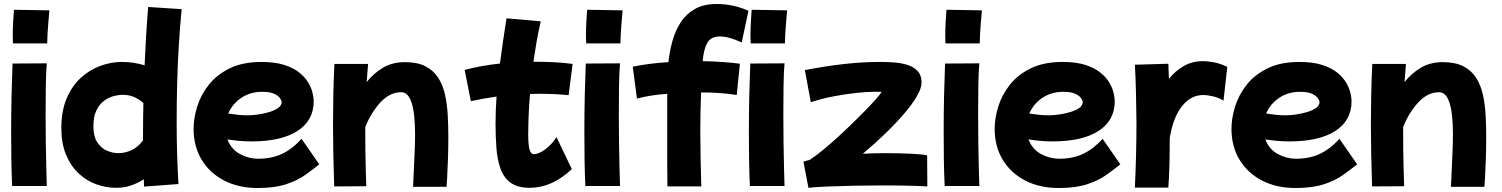

<svg xmlns="http://www.w3.org/2000/svg" viewBox="-20 -864 7542 964"><path d="M45 -646Q45 -655 44.5 -664.5Q44 -674 44 -686Q44 -718 46 -754Q48 -790 50 -815L228 -812Q225 -778 221.5 -735Q218 -692 217 -646ZM41 70Q38 8 37 -62.5Q36 -133 36 -204Q36 -297 38 -385Q40 -473 43 -545L215 -546Q211 -500 210 -432.5Q209 -365 209 -291Q209 -218 210 -147Q211 -76 212.5 -18.5Q214 39 215 70Z M564 79Q512 79 462.5 61Q413 43 373.5 5.5Q334 -32 311 -88.5Q288 -145 288 -221Q288 -307 314.5 -369.5Q341 -432 385 -472.5Q429 -513 483 -533Q537 -553 591 -553Q623 -553 652 -548.5Q681 -544 706 -536Q709 -609 713.5 -683Q718 -757 724 -829L892 -818Q884 -735 878 -639.5Q872 -544 869.5 -445Q867 -346 867 -252Q867 -164 869.5 -84.5Q872 -5 876 60L703 73Q702 54 702 36Q673 55 638.5 67Q604 79 564 79ZM449 -230Q449 -178 469 -148.5Q489 -119 518 -107Q547 -95 574 -95Q606 -95 638 -109Q670 -123 698 -158Q698 -170 698 -181Q698 -262 700 -347Q653 -388 598 -388Q575 -388 549 -381Q523 -374 500.5 -356.5Q478 -339 463.5 -308.5Q449 -278 449 -230Z M1274 80Q1178 80 1105.5 42.5Q1033 5 992.5 -62Q952 -129 952 -217Q952 -270 970 -328.5Q988 -387 1028 -438Q1068 -489 1133.5 -521Q1199 -553 1293 -553Q1361 -553 1407.5 -538Q1454 -523 1483.5 -499Q1513 -475 1528.5 -448Q1544 -421 1549.5 -396.5Q1555 -372 1555 -356Q1555 -259 1473.5 -206.5Q1392 -154 1243 -154Q1209 -154 1178.5 -157Q1148 -160 1122 -164Q1141 -114 1185 -90.5Q1229 -67 1276 -67Q1344 -67 1396 -91.5Q1448 -116 1494 -167L1583 -39Q1551 -13 1511.5 15Q1472 43 1415 61.5Q1358 80 1274 80ZM1296 -403Q1237 -403 1192 -373Q1147 -343 1126 -294Q1151 -290 1175.5 -287.5Q1200 -285 1224 -285Q1246 -285 1274.5 -289Q1303 -293 1330.5 -301Q1358 -309 1376 -321.5Q1394 -334 1394 -351Q1394 -359 1386 -371Q1378 -383 1357 -393Q1336 -403 1296 -403Z M1658 72Q1655 -16 1653.5 -91Q1652 -166 1652 -239Q1652 -312 1653.5 -385.5Q1655 -459 1659 -543H1828Q1824 -498 1821 -452Q1855 -495 1902 -523.5Q1949 -552 2013 -552Q2076 -552 2116.5 -531Q2157 -510 2180.5 -473Q2204 -436 2214.5 -388.5Q2225 -341 2228 -286.5Q2231 -232 2231 -177Q2231 -117 2229 -62Q2227 -7 2225 30Q2223 67 2222 74H2054Q2056 33 2058 -13.5Q2060 -60 2062 -105.5Q2064 -151 2064 -188Q2064 -401 1995 -401Q1938 -401 1891.5 -351.5Q1845 -302 1814 -227Q1814 -217 1814 -207Q1814 -159 1814.5 -107.5Q1815 -56 1816.5 -9.5Q1818 37 1819 71Z M2639 79Q2579 79 2544 53.5Q2509 28 2493 -17Q2477 -62 2472.5 -120Q2468 -178 2468 -242Q2468 -308 2473 -379Q2406 -370 2344 -356L2313 -513Q2396 -535 2490 -545Q2497 -596 2505 -652.5Q2513 -709 2523 -772L2695 -757Q2683 -705 2674 -653.5Q2665 -602 2658 -554Q2714 -554 2763.5 -551.5Q2813 -549 2855 -543L2835 -386Q2800 -390 2762.5 -391.5Q2725 -393 2687 -393Q2664 -393 2641 -392Q2635 -319 2633.5 -267Q2632 -215 2632 -193Q2632 -138 2638.5 -114Q2645 -90 2660 -90Q2677 -90 2698 -101.5Q2719 -113 2739.5 -133Q2760 -153 2774 -176L2851 -15Q2752 79 2639 79Z M2923 -646Q2923 -655 2922.5 -664.5Q2922 -674 2922 -686Q2922 -718 2924 -754Q2926 -790 2928 -815L3106 -812Q3103 -778 3099.5 -735Q3096 -692 3095 -646ZM2919 70Q2916 8 2915 -62.5Q2914 -133 2914 -204Q2914 -297 2916 -385Q2918 -473 2921 -545L3093 -546Q3089 -500 3088 -432.5Q3087 -365 3087 -291Q3087 -218 3088 -147Q3089 -76 3090.5 -18.5Q3092 39 3093 70Z M3331 72Q3330 16 3330 -42.5Q3330 -101 3330 -156V-393Q3288 -390 3249.5 -384Q3211 -378 3178 -369L3157 -529Q3193 -537 3239.5 -543Q3286 -549 3336 -552Q3342 -607 3356.5 -659Q3371 -711 3398 -752.5Q3425 -794 3469 -819Q3513 -844 3578 -844Q3661 -844 3738 -810L3704 -651Q3638 -681 3595 -681Q3549 -681 3531 -648.5Q3513 -616 3508 -557Q3562 -556 3610.5 -552.5Q3659 -549 3695 -544L3679 -387Q3644 -393 3597.5 -396.5Q3551 -400 3500 -400Q3498 -349 3497 -300.5Q3496 -252 3496 -204Q3496 -140 3497.5 -72.5Q3499 -5 3501 72Z M3749 -646Q3749 -655 3748.5 -664.5Q3748 -674 3748 -686Q3748 -718 3750 -754Q3752 -790 3754 -815L3932 -812Q3929 -778 3925.5 -735Q3922 -692 3921 -646ZM3745 70Q3742 8 3741 -62.5Q3740 -133 3740 -204Q3740 -297 3742 -385Q3744 -473 3747 -545L3919 -546Q3915 -500 3914 -432.5Q3913 -365 3913 -291Q3913 -218 3914 -147Q3915 -76 3916.5 -18.5Q3918 39 3919 70Z M4039 79 4014 -52Q4027 -57 4045 -61Q4076 -81 4116.5 -114.5Q4157 -148 4200 -188Q4243 -228 4283 -267.5Q4323 -307 4353 -339Q4383 -371 4397 -389Q4402 -396 4404 -399.5Q4406 -403 4406 -404Q4406 -403 4392 -403Q4378 -403 4367 -403Q4331 -403 4279.5 -397.5Q4228 -392 4169 -381Q4110 -370 4051 -351L4021 -512Q4124 -532 4217.5 -542.5Q4311 -553 4394 -553Q4426 -553 4462.5 -551Q4499 -549 4532 -539.5Q4565 -530 4586 -508.5Q4607 -487 4607 -449Q4607 -422 4584.5 -382.5Q4562 -343 4521.5 -295.5Q4481 -248 4427.5 -196Q4374 -144 4312 -92Q4367 -95 4421 -95Q4498 -95 4557 -92Q4616 -89 4635 -84L4636 72Q4608 70 4546 68.5Q4484 67 4409 67Q4339 67 4266.5 68.5Q4194 70 4133.5 72.5Q4073 75 4039 79Z M4727 -646Q4727 -655 4726.5 -664.5Q4726 -674 4726 -686Q4726 -718 4728 -754Q4730 -790 4732 -815L4910 -812Q4907 -778 4903.5 -735Q4900 -692 4899 -646ZM4723 70Q4720 8 4719 -62.5Q4718 -133 4718 -204Q4718 -297 4720 -385Q4722 -473 4725 -545L4897 -546Q4893 -500 4892 -432.5Q4891 -365 4891 -291Q4891 -218 4892 -147Q4893 -76 4894.5 -18.5Q4896 39 4897 70Z M5296 80Q5200 80 5127.5 42.5Q5055 5 5014.5 -62Q4974 -129 4974 -217Q4974 -270 4992 -328.5Q5010 -387 5050 -438Q5090 -489 5155.5 -521Q5221 -553 5315 -553Q5383 -553 5429.5 -538Q5476 -523 5505.5 -499Q5535 -475 5550.5 -448Q5566 -421 5571.5 -396.5Q5577 -372 5577 -356Q5577 -259 5495.5 -206.5Q5414 -154 5265 -154Q5231 -154 5200.5 -157Q5170 -160 5144 -164Q5163 -114 5207 -90.5Q5251 -67 5298 -67Q5366 -67 5418 -91.5Q5470 -116 5516 -167L5605 -39Q5573 -13 5533.5 15Q5494 43 5437 61.5Q5380 80 5296 80ZM5318 -403Q5259 -403 5214 -373Q5169 -343 5148 -294Q5173 -290 5197.5 -287.5Q5222 -285 5246 -285Q5268 -285 5296.5 -289Q5325 -293 5352.5 -301Q5380 -309 5398 -321.5Q5416 -334 5416 -351Q5416 -359 5408 -371Q5400 -383 5379 -393Q5358 -403 5318 -403Z M5678 78Q5682 -5 5684 -88Q5686 -171 5686 -252Q5685 -326 5683.5 -398.5Q5682 -471 5678 -539L5846 -544Q5847 -507 5849 -468Q5881 -508 5923.5 -532.5Q5966 -557 6021 -557Q6042 -557 6075 -551Q6108 -545 6142 -528L6123 -359Q6098 -374 6069.5 -380.5Q6041 -387 6022 -387Q5958 -387 5913.5 -329.5Q5869 -272 5853 -170Q5853 -100 5851.5 -36.5Q5850 27 5846 78Z M6485 80Q6389 80 6316.5 42.5Q6244 5 6203.5 -62Q6163 -129 6163 -217Q6163 -270 6181 -328.5Q6199 -387 6239 -438Q6279 -489 6344.5 -521Q6410 -553 6504 -553Q6572 -553 6618.5 -538Q6665 -523 6694.5 -499Q6724 -475 6739.5 -448Q6755 -421 6760.5 -396.5Q6766 -372 6766 -356Q6766 -259 6684.5 -206.5Q6603 -154 6454 -154Q6420 -154 6389.5 -157Q6359 -160 6333 -164Q6352 -114 6396 -90.5Q6440 -67 6487 -67Q6555 -67 6607 -91.5Q6659 -116 6705 -167L6794 -39Q6762 -13 6722.5 15Q6683 43 6626 61.5Q6569 80 6485 80ZM6507 -403Q6448 -403 6403 -373Q6358 -343 6337 -294Q6362 -290 6386.5 -287.5Q6411 -285 6435 -285Q6457 -285 6485.5 -289Q6514 -293 6541.5 -301Q6569 -309 6587 -321.5Q6605 -334 6605 -351Q6605 -359 6597 -371Q6589 -383 6568 -393Q6547 -403 6507 -403Z M6869 72Q6866 -16 6864.5 -91Q6863 -166 6863 -239Q6863 -312 6864.5 -385.5Q6866 -459 6870 -543H7039Q7035 -498 7032 -452Q7066 -495 7113 -523.5Q7160 -552 7224 -552Q7287 -552 7327.5 -531Q7368 -510 7391.5 -473Q7415 -436 7425.5 -388.5Q7436 -341 7439 -286.5Q7442 -232 7442 -177Q7442 -117 7440 -62Q7438 -7 7436 30Q7434 67 7433 74H7265Q7267 33 7269 -13.5Q7271 -60 7273 -105.5Q7275 -151 7275 -188Q7275 -401 7206 -401Q7149 -401 7102.5 -351.5Q7056 -302 7025 -227Q7025 -217 7025 -207Q7025 -159 7025.5 -107.5Q7026 -56 7027.5 -9.5Q7029 37 7030 71Z"/></svg>

Font: KN Bobohei
Style: Bold
Weight: 700
Designer: Kingnam Type Foundry
Version: Version 1.710;March 18, 2023